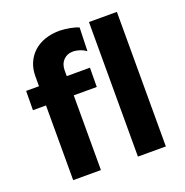

<svg xmlns="http://www.w3.org/2000/svg" viewBox="-133 -873 960 995"><g transform="rotate(-20 346.5 -376.0)"><path d="M103 -574Q103 -614 117.5 -647Q132 -680 158 -703.5Q184 -727 220.5 -739.5Q257 -752 302 -752Q329 -751 357 -746Q385 -741 405 -732L401 -603Q386 -614 368 -620Q350 -626 333 -627Q299 -628 277.5 -606.5Q256 -585 256 -550V-518H384L383 -412H256V0H103V-412H31L32 -518H103ZM614 0H460V-742H614Z"/></g></svg>

Font: Montserrat Semi Bold
Style: Regular
Weight: 600
Designer: Julieta Ulanovsky
Foundry: Julieta Ulanovsky
Version: Version 3.001 September 28, 2015